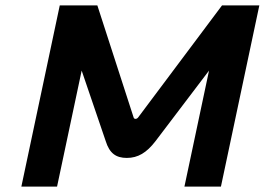

<svg xmlns="http://www.w3.org/2000/svg" viewBox="-20 -690 979 710"><path d="M201 -670 59 0H191L282 -429L371 -168C385 -123 409 -106 449 -106C490 -106 522 -125 555 -168L753 -429L662 0H797L939 -670H801L491 -256C486 -249 476 -248 474 -256L340 -670Z"/></svg>

Font: LT Wave Text Bold Italic
Style: Regular
Weight: 700
Designer: Daniel Lyons
Version: Version 2.5 (Glyphs App)